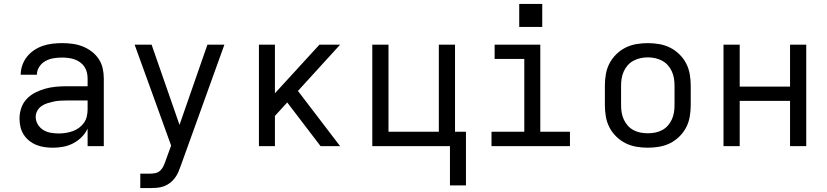

<svg xmlns="http://www.w3.org/2000/svg" viewBox="-20 -749 4240 984"><path d="M251 8Q230 8 208.5 5Q187 2 167 -6Q147 -14 130 -27.5Q113 -41 101.5 -59Q90 -77 85 -98Q80 -119 80 -141Q80 -169 89 -195.5Q98 -222 117 -242Q136 -262 160.5 -274.5Q185 -287 212 -294.5Q239 -302 266.5 -304.5Q294 -307 321 -307H429V-347Q429 -363 425 -379Q421 -395 412 -408Q403 -421 389.5 -430.5Q376 -440 361 -445Q346 -450 330 -452Q314 -454 298 -454Q276 -454 254.5 -450.5Q233 -447 213.5 -436.5Q194 -426 181.5 -407Q169 -388 169 -366H86Q86 -391 94.5 -415Q103 -439 118.5 -458.5Q134 -478 155 -492Q176 -506 199.5 -514Q223 -522 248 -525Q273 -528 298 -528Q325 -528 351.5 -524.5Q378 -521 402.5 -511.5Q427 -502 448.5 -486Q470 -470 485 -448Q500 -426 506 -400Q512 -374 512 -347V0H429V-90Q418 -66 398.5 -46.5Q379 -27 355 -14.5Q331 -2 304.5 3Q278 8 251 8ZM282 -65Q300 -65 318 -68Q336 -71 353 -77Q370 -83 385 -94Q400 -105 410.5 -120Q421 -135 425 -153Q429 -171 429 -189V-234H321Q305 -234 288 -233Q271 -232 255 -228.5Q239 -225 223 -220Q207 -215 193 -205.5Q179 -196 171 -181Q163 -166 163 -150Q163 -129 174 -111Q185 -93 202.5 -82.5Q220 -72 240.5 -68.5Q261 -65 282 -65Z M699 215V141H748Q763 141 777 138Q791 135 801.5 125Q812 115 818 102Q824 89 829 75Q829 74 829 74Q829 74 829 74L857 -3L758 -277L670 -520H757L900 -109L1043 -520H1130L907 99Q901 116 894 132.5Q887 149 876 163.5Q865 178 850.5 189Q836 200 819 206Q802 212 784 213.5Q766 215 748 215Z M1307 0V-520H1389V-271L1617 -520H1723L1507 -283L1723 0H1623L1452 -224L1389 -155V0Z M2286 201V0H1888V-520H1971V-74H2229V-520H2312V-74H2368V201Z M2499 0V-74H2667V-447H2515V-520H2749V-74H2901V0ZM2641 -611V-729H2759V-611Z M3300 8Q3271 8 3241.5 3Q3212 -2 3186 -15Q3160 -28 3138.5 -49Q3117 -70 3103.5 -96Q3090 -122 3085 -151.5Q3080 -181 3080 -210V-310Q3080 -339 3085 -368.5Q3090 -398 3103.5 -424Q3117 -450 3138.5 -471Q3160 -492 3186 -505Q3212 -518 3241.5 -523Q3271 -528 3300 -528Q3329 -528 3358.5 -523Q3388 -518 3414 -505Q3440 -492 3461.5 -471Q3483 -450 3496.5 -424Q3510 -398 3515 -368.5Q3520 -339 3520 -310V-210Q3520 -181 3515 -151.5Q3510 -122 3496.5 -96Q3483 -70 3461.5 -49Q3440 -28 3414 -15Q3388 -2 3358.5 3Q3329 8 3300 8ZM3300 -66Q3319 -66 3337.5 -69.5Q3356 -73 3373 -82Q3390 -91 3402.5 -105Q3415 -119 3423 -136.5Q3431 -154 3434 -172.5Q3437 -191 3437 -210V-310Q3437 -329 3434 -347.5Q3431 -366 3423 -383.5Q3415 -401 3402.5 -415Q3390 -429 3373 -438Q3356 -447 3337.5 -451Q3319 -455 3300 -455Q3281 -455 3262.5 -451Q3244 -447 3227 -438Q3210 -429 3197.5 -415Q3185 -401 3177 -383.5Q3169 -366 3166 -347.5Q3163 -329 3163 -310V-210Q3163 -191 3166 -172.5Q3169 -154 3177 -136.5Q3185 -119 3197.5 -105Q3210 -91 3227 -82Q3244 -73 3262.5 -69.5Q3281 -66 3300 -66Z M3688 0V-520H3771V-305H4029V-520H4112V0H4029V-232H3771V0Z"/></svg>

Font: Iosevka SS04 Extended
Style: Regular
Weight: 400
Width: 7
Monospace: yes
Designer: Belleve Invis
Foundry: Belleve Invis
Version: Version 19.0.0; ttfautohint (v1.8.4)